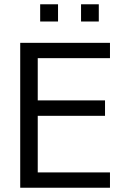

<svg xmlns="http://www.w3.org/2000/svg" viewBox="-20 -880 564 900"><path d="M74.8 0V-679.2H495.5V-607.4H156.9V-409.4H472.3V-337.1H156.9V-71.8H495.5V0ZM443.1 -779.2H359.9V-859.9H443.1ZM252 -779.2H168.3V-859.9H252Z"/></svg>

Font: Shan Wanhai
Style: Regular
Weight: 400
Designer: Khon Soe Zaw Thu
Foundry: Shan Unicode
Version: Version 1.00 June 3, 2017, initial release